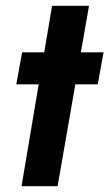

<svg xmlns="http://www.w3.org/2000/svg" viewBox="-20 -640 376 660"><path d="M159 -620 132 -460H56L36 -350H113L54 0H178L239 -350H316L336 -460H258L286 -620Z"/></svg>

Font: Jost* 600 Semi Italic
Style: Italic
Weight: 600
Italic angle: -10°
Version: Version 3.200; ttfautohint (v0.97) -l 8 -r 50 -G 200 -x 14 -